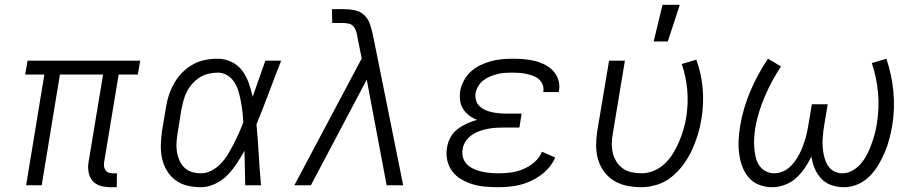

<svg xmlns="http://www.w3.org/2000/svg" viewBox="-20 -773 3840 801"><path d="M442 8Q420 8 400 2.5Q380 -3 367 -17.5Q354 -32 350 -52.5Q346 -73 349 -94L410 -462H230L154 0H89L165 -462H85L95 -520H565L555 -462H475L414 -94Q413 -85 414.5 -76.5Q416 -68 421 -61.5Q426 -55 434.5 -52.5Q443 -50 452 -50H468L467 8Z M818 8Q789 8 761.5 1.5Q734 -5 712 -21.5Q690 -38 676 -61.5Q662 -85 656 -112.5Q650 -140 651 -169.5Q652 -199 656 -228L673 -328Q677 -354 685.5 -379Q694 -404 708 -428Q722 -452 741.5 -471.5Q761 -491 785.5 -504.5Q810 -518 836 -523Q862 -528 888 -528Q919 -528 946.5 -514.5Q974 -501 991 -477.5Q1008 -454 1018 -426Q1028 -398 1034 -369Q1047 -407 1060.5 -444.5Q1074 -482 1087 -520H1153Q1127 -454 1102 -387Q1077 -320 1050 -254Q1056 -191 1059.5 -127Q1063 -63 1069 0H1003Q1002 -36 1001.5 -72Q1001 -108 1000 -144Q985 -117 967.5 -90.5Q950 -64 928 -41.5Q906 -19 876.5 -5.5Q847 8 818 8ZM819 -50Q842 -50 864 -62Q886 -74 903 -92.5Q920 -111 932.5 -132Q945 -153 956 -174.5Q967 -196 977 -218.5Q987 -241 995 -263Q994 -285 991.5 -306.5Q989 -328 985 -349.5Q981 -371 975 -391.5Q969 -412 958 -429.5Q947 -447 929 -458.5Q911 -470 889 -470Q870 -470 850.5 -465.5Q831 -461 814 -450.5Q797 -440 783 -424.5Q769 -409 760 -391.5Q751 -374 746 -355.5Q741 -337 737 -318L721 -218Q718 -199 716.5 -179Q715 -159 718 -140Q721 -121 728.5 -104Q736 -87 749 -74Q762 -61 780.5 -55.5Q799 -50 819 -50Z M1208 0 1489 -529 1471 -619V-620Q1469 -632 1465.5 -643Q1462 -654 1455 -662.5Q1448 -671 1436 -674Q1424 -677 1412 -677H1366L1365 -735H1412Q1436 -735 1459 -730.5Q1482 -726 1498.5 -711Q1515 -696 1522.5 -674.5Q1530 -653 1535 -631L1662 0H1593L1510 -441L1277 0Z M2056 8Q2029 8 2002.5 5.5Q1976 3 1951.5 -4.5Q1927 -12 1904.5 -25Q1882 -38 1867 -58Q1852 -78 1846 -104Q1840 -130 1845 -157Q1848 -179 1859 -199.5Q1870 -220 1888.5 -234Q1907 -248 1928 -257.5Q1949 -267 1970 -273Q1952 -280 1937 -291.5Q1922 -303 1912 -318.5Q1902 -334 1899.5 -354Q1897 -374 1900 -394Q1904 -416 1915.5 -437.5Q1927 -459 1945 -475Q1963 -491 1985 -501.5Q2007 -512 2029.5 -518Q2052 -524 2075 -526Q2098 -528 2121 -528Q2144 -528 2167 -526Q2190 -524 2212 -518.5Q2234 -513 2253.5 -503Q2273 -493 2287.5 -477.5Q2302 -462 2309 -440.5Q2316 -419 2312 -395L2311 -389H2246L2247 -392Q2249 -407 2243.5 -420.5Q2238 -434 2227.5 -443Q2217 -452 2203 -457Q2189 -462 2175 -465Q2161 -468 2146.5 -469Q2132 -470 2117 -470Q2101 -470 2085.5 -469Q2070 -468 2055 -464Q2040 -460 2025 -454Q2010 -448 1997 -438Q1984 -428 1975.5 -414Q1967 -400 1964 -384Q1962 -369 1966 -354.5Q1970 -340 1980.5 -330Q1991 -320 2004.5 -314Q2018 -308 2032.5 -305Q2047 -302 2062 -300.5Q2077 -299 2093 -299H2156L2147 -241H2084Q2067 -241 2049.5 -240Q2032 -239 2014.5 -235.5Q1997 -232 1980 -226Q1963 -220 1948 -209.5Q1933 -199 1922.5 -183Q1912 -167 1910 -150Q1907 -132 1912 -115Q1917 -98 1929 -86.5Q1941 -75 1957 -68Q1973 -61 1990 -57Q2007 -53 2025 -51.5Q2043 -50 2061 -50Q2087 -50 2112.5 -53.5Q2138 -57 2163 -67.5Q2188 -78 2209.5 -96.5Q2231 -115 2241 -140L2296 -116Q2287 -94 2271 -75Q2255 -56 2235 -41.5Q2215 -27 2193 -17Q2171 -7 2148 -1.5Q2125 4 2102 6Q2079 8 2056 8Z M2656 8Q2625 8 2595.5 2Q2566 -4 2541.5 -19Q2517 -34 2500 -57Q2483 -80 2475 -108Q2467 -136 2467 -166.5Q2467 -197 2472 -228L2521 -520H2587L2537 -218Q2533 -197 2532.5 -176Q2532 -155 2536.5 -135.5Q2541 -116 2551.5 -99Q2562 -82 2578 -70.5Q2594 -59 2614.5 -54.5Q2635 -50 2656 -50Q2682 -50 2707.5 -60.5Q2733 -71 2753.5 -90.5Q2774 -110 2788.5 -134Q2803 -158 2813.5 -183Q2824 -208 2831.5 -233.5Q2839 -259 2843 -285Q2852 -342 2847 -398.5Q2842 -455 2824 -506L2885 -524Q2906 -467 2911.5 -403.5Q2917 -340 2906 -275Q2901 -243 2891 -210.5Q2881 -178 2866.5 -146.5Q2852 -115 2831 -86.5Q2810 -58 2782.5 -35.5Q2755 -13 2721.5 -2.5Q2688 8 2656 8ZM2707 -600 2744 -753H2816L2766 -600Z M3202 8Q3173 8 3147 -2Q3121 -12 3103.5 -32.5Q3086 -53 3076.5 -79Q3067 -105 3063.5 -133Q3060 -161 3061.5 -190Q3063 -219 3068 -248Q3080 -321 3110 -392Q3140 -463 3184 -528L3238 -496Q3199 -436 3171 -371.5Q3143 -307 3131 -240Q3128 -220 3126.5 -199.5Q3125 -179 3126.5 -159.5Q3128 -140 3132 -120.5Q3136 -101 3146 -85Q3156 -69 3173 -59.5Q3190 -50 3210 -50Q3226 -50 3243 -56.5Q3260 -63 3273 -74.5Q3286 -86 3296.5 -100.5Q3307 -115 3315 -130.5Q3323 -146 3329 -162Q3335 -178 3340 -194.5Q3345 -211 3348 -227.5Q3351 -244 3354 -260L3367 -338H3433L3420 -260Q3417 -244 3415 -227.5Q3413 -211 3412 -194.5Q3411 -178 3412 -162Q3413 -146 3416 -130.5Q3419 -115 3424.5 -100.5Q3430 -86 3439.5 -74.5Q3449 -63 3463.5 -56.5Q3478 -50 3494 -50Q3516 -50 3536.5 -61.5Q3557 -73 3572 -91Q3587 -109 3597.5 -129.5Q3608 -150 3615.5 -171Q3623 -192 3629 -213.5Q3635 -235 3638 -256Q3649 -322 3643 -386.5Q3637 -451 3617 -510L3678 -528Q3700 -463 3707 -391.5Q3714 -320 3702 -247Q3697 -219 3689.5 -191Q3682 -163 3670.5 -136Q3659 -109 3643.5 -83.5Q3628 -58 3606.5 -36.5Q3585 -15 3557 -3.5Q3529 8 3501 8Q3474 8 3449 -0.5Q3424 -9 3406.5 -27.5Q3389 -46 3379 -70Q3369 -94 3365 -120Q3353 -95 3337.5 -72Q3322 -49 3301.5 -30.5Q3281 -12 3254.5 -2Q3228 8 3202 8Z"/></svg>

Font: Iosevka Aile Light
Style: Italic
Weight: 300
Italic angle: -9°
Designer: Belleve Invis
Foundry: Belleve Invis
Version: Version 31.1.0; ttfautohint (v1.8.4)